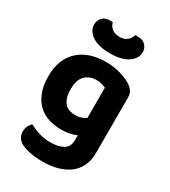

<svg xmlns="http://www.w3.org/2000/svg" viewBox="-219 -825 999 1130"><g transform="rotate(30 280.5 -260.0)"><path d="M360 -39Q340 -30 315 -24.5Q290 -19 258 -19Q213 -19 172.5 -31.5Q132 -44 102 -72Q72 -100 54 -145Q36 -190 36 -255Q36 -314 54 -359Q72 -404 105.5 -434.5Q139 -465 185.5 -480.5Q232 -496 289 -496Q345 -496 391.5 -481.5Q438 -467 464 -450Q483 -437 494 -420.5Q505 -404 505 -379V-2Q505 50 486 88Q467 126 433.5 150.5Q400 175 355 187Q310 199 258 199Q204 199 164.5 190Q125 181 102 167Q68 143 68 103Q68 82 77 64.5Q86 47 97 39Q125 55 161.5 66.5Q198 78 239 78Q295 78 327.5 58.5Q360 39 360 -6ZM285 -134Q309 -134 326.5 -140Q344 -146 358 -156V-361Q346 -366 331.5 -371Q317 -376 295 -376Q247 -376 217.5 -346.5Q188 -317 188 -254Q188 -220 195.5 -197Q203 -174 216 -160Q229 -146 246.5 -140Q264 -134 285 -134ZM282 -663Q313 -663 332.5 -678.5Q352 -694 358 -718Q363 -719 367 -719Q371 -719 376 -719Q411 -719 429 -699Q447 -679 447 -653Q447 -611 404.5 -581Q362 -551 282 -551Q201 -551 159 -581Q117 -611 117 -653Q117 -679 134.5 -699Q152 -719 188 -719Q193 -719 197 -719Q201 -719 206 -718Q211 -694 231 -678.5Q251 -663 282 -663Z"/></g></svg>

Font: Baloo Bhai 2
Style: Bold
Weight: 700
Designer: Supriya Tembe, Noopur Datye and Ek Type
Foundry: Ek Type
Version: Version 1.640;PS 1.000;hotconv 16.6.51;makeotf.lib2.5.65220;